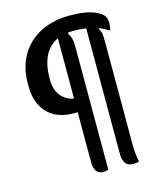

<svg xmlns="http://www.w3.org/2000/svg" viewBox="-127 -797 854 1045"><g transform="rotate(-15 300.0 -275.0)"><path d="M361 -624Q296 -624 254 -596.5Q212 -569 192.5 -521.5Q173 -474 173 -411V-396Q173 -362 186 -333Q199 -304 226.5 -285.5Q254 -267 296 -264L304 -257V-201Q295 -196 284 -193Q273 -190 259 -190H253Q188 -190 143 -215Q98 -240 74.5 -287Q51 -334 51 -397V-410Q51 -503 91 -570.5Q131 -638 202 -674Q273 -710 364 -710H368Q441 -710 484.5 -696.5Q528 -683 549 -662Q558 -652 561.5 -641Q565 -630 565 -614Q565 -608 564.5 -602Q564 -596 563 -589.5Q562 -583 560 -576H554Q525 -595 496.5 -605Q468 -615 435.5 -619.5Q403 -624 361 -624ZM334 -653V-614Q341 -605 345 -594.5Q349 -584 351 -570.5Q353 -557 353 -537Q353 -450 353 -362.5Q353 -275 353 -188.5Q353 -102 353 -16Q353 70 353 154Q347 157 341 158.5Q335 160 327 160Q298 160 285.5 142Q273 124 273 89Q273 42 273 -18.5Q273 -79 273 -146Q273 -213 273 -282Q273 -351 273 -418Q273 -485 273 -545.5Q273 -606 273 -653ZM502 -648V-596Q508 -588 511 -578.5Q514 -569 515 -557Q516 -545 516 -527Q516 -461 516 -390Q516 -319 516 -246Q516 -173 516 -99.5Q516 -26 516 46Q516 75 518 102Q520 129 526 155Q518 158 510 159Q502 160 493 160Q463 160 449.5 141Q436 122 436 88Q436 26 436 -44Q436 -114 436 -189.5Q436 -265 436 -342.5Q436 -420 436 -497Q436 -574 436 -648Z"/></g></svg>

Font: Recursive Monospace Casual
Style: Regular
Weight: 400
Version: Version 1.047